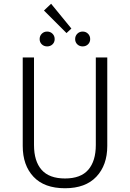

<svg xmlns="http://www.w3.org/2000/svg" viewBox="-20 -991 692 1022"><path d="M551 -214Q551 -112 493 -50.5Q435 11 326 11Q216 11 158.5 -50Q101 -111 101 -214V-685H161V-219Q161 -133 201.5 -87Q242 -41 326 -41Q410 -41 450 -87.5Q490 -134 490 -219V-685H551ZM360 -839 334 -815 214 -935 252 -971ZM271 -783Q271 -766 259.5 -755Q248 -744 231 -744Q214 -744 202.5 -755Q191 -766 191 -783Q191 -800 202.5 -811.5Q214 -823 231 -823Q248 -823 259.5 -811.5Q271 -800 271 -783ZM460 -783Q460 -766 448.5 -755Q437 -744 420 -744Q403 -744 391.5 -755Q380 -766 380 -783Q380 -800 391.5 -811.5Q403 -823 420 -823Q437 -823 448.5 -811.5Q460 -800 460 -783Z"/></svg>

Font: Fira Sans Light
Style: Regular
Weight: 300
Designer: bBox Type GmbH & Carrois Corporate GbR & Edenspiekermann AG
Foundry: bBox Type GmbH & Carrois Corporate GbR & Edenspiekermann AG
Version: Version 4.301